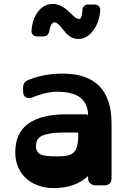

<svg xmlns="http://www.w3.org/2000/svg" viewBox="-20 -947 648 981"><path d="M302 -796Q271 -838 254.5 -832Q238 -826 232 -788Q230 -777 223 -769Q216 -761 202 -761H170Q155 -761 147.5 -770Q140 -779 141 -792Q145 -839 163.5 -871Q182 -903 208 -917Q234 -931 265.5 -925.5Q297 -920 328 -891L356 -865Q376 -847 387.5 -850.5Q399 -854 401 -896Q402 -908 409.5 -916Q417 -924 431 -924H463Q478 -924 485.5 -915Q493 -906 492 -893Q489 -848 470 -812.5Q451 -777 423.5 -760Q396 -743 364 -749.5Q332 -756 302 -796ZM470 0Q453 0 441.5 -9.5Q430 -19 430 -37V-48Q365 14 256 14Q212 14 175.5 1Q139 -12 113 -36Q87 -60 72.5 -93.5Q58 -127 58 -168Q58 -268 125 -315.5Q192 -363 319 -363H421Q426 -363 428 -359Q430 -355 430 -357Q430 -411 397 -442.5Q364 -474 289 -478Q252 -480 216.5 -472Q181 -464 148 -450Q129 -442 113.5 -449.5Q98 -457 98 -479V-500Q98 -529 128 -540Q173 -557 215 -564Q257 -571 299 -571Q550 -571 550 -316V-37Q550 0 511 0ZM314 -270Q268 -270 239.5 -265.5Q211 -261 194.5 -253Q178 -245 171.5 -233Q165 -221 164 -205Q163 -198 163.5 -193.5Q164 -189 166 -183Q174 -160 198 -154Q222 -148 270 -148Q300 -148 321 -151.5Q342 -155 355 -167Q368 -179 374 -201.5Q380 -224 380 -262Q380 -267 378.5 -268.5Q377 -270 371 -270Z"/></svg>

Font: OpenDyslexic3
Style: Bold
Weight: 700
Designer: Abelardo Gonzalez
Version: Version 1.000;PS 001.001;hotconv 1.0.56